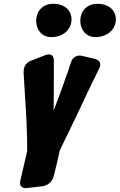

<svg xmlns="http://www.w3.org/2000/svg" viewBox="-20 -1009 629 1009"><path d="M482 -814C537 -814 589 -849 589 -908C589 -949 557 -989 493 -989C433 -989 402 -947 402 -900C402 -856 429 -814 482 -814ZM250 -814C314 -814 356 -856 356 -908C356 -949 325 -989 260 -989C200 -989 170 -945 170 -900C170 -856 197 -814 250 -814ZM202 -30C230 -34 254 -53 261 -80L267 -102C276 -139 287 -183 294 -218C321 -275 390 -415 438 -519L501 -649C505 -656 507 -663 507 -669C507 -678 504 -693 477 -700L412 -715C407 -716 403 -717 399 -717C382 -717 361 -708 353 -681L348 -666C345 -659 343 -652 341 -645L336 -630C335 -628 335 -627 334 -625L330 -614C329 -613 329 -611 328 -609C307 -545 279 -473 262 -428C262 -475 263 -537 263 -614V-690C263 -712 254 -723 236 -723C231 -723 226 -722 220 -720L143 -690C114 -679 104 -657 104 -628L111 -510C118 -410 123 -312 123 -216L87 -60C86 -55 85 -51 85 -48C85 -29 99 -20 117 -20L121 -21H123Z"/></svg>

Font: Bangerz
Style: Bold
Weight: 700
Designer: vernon adams
Foundry: Vernon Adams
Version: Version 2.10;December 28, 2023;FontCreator 13.0.0.2683 64-bi